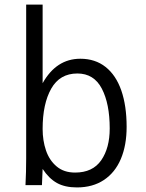

<svg xmlns="http://www.w3.org/2000/svg" viewBox="-20 -810 640 840"><path d="M166.5 -71 163.5 0H91.5Q94.5 -57 94.5 -118V-790H166.5V-446Q226.5 -553 331.5 -553Q396.5 -553 442 -517Q487.5 -481 510.8 -414Q534 -347 534 -255Q534 -174.5 508.8 -114.8Q483.5 -55 434.5 -22.5Q385.5 10 316.5 10Q264 10 229 -9.5Q194 -29 166.5 -71ZM460 -248Q460 -356 425.5 -422.2Q391 -488.5 318.5 -488.5Q241.5 -488.5 204 -422Q166.5 -355.5 166.5 -246Q166.5 -195 181.2 -151.8Q196 -108.5 227.8 -81.8Q259.5 -55 308.5 -55Q385.5 -55 422.8 -108.8Q460 -162.5 460 -248Z"/></svg>

Font: JuliaMono Light
Style: Regular
Weight: 300
Monospace: yes
Designer: cormullion
Foundry: corm
Version: Version 0.054; ttfautohint (v1.8.4)